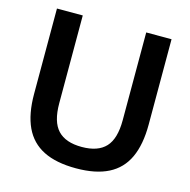

<svg xmlns="http://www.w3.org/2000/svg" viewBox="-109 -847 952 963"><g transform="rotate(15 367.0 -365.0)"><path d="M368.5 9.5Q265 9.5 199 -23.8Q133 -57 101.2 -125Q69.5 -193 69.5 -297V-740H203.5V-284Q203.5 -188 244 -144.8Q284.5 -101.5 368.5 -101.5Q452.5 -101.5 492.8 -144.8Q533 -188 533 -284V-740H664.5V-297Q664.5 -193 633 -125Q601.5 -57 536 -23.8Q470.5 9.5 368.5 9.5Z"/></g></svg>

Font: Encode Sans SC SemiBold
Style: Regular
Weight: 600
Version: Version 3.002